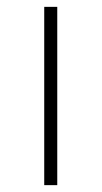

<svg xmlns="http://www.w3.org/2000/svg" viewBox="-20 -540 297 560"><path d="M147 0V-520H109V0Z"/></svg>

Font: Montserrat-Alt1 ExtLt
Style: Regular
Weight: 200
Designer: Differentunic
Foundry: Differentunic
Version: Version 7.222